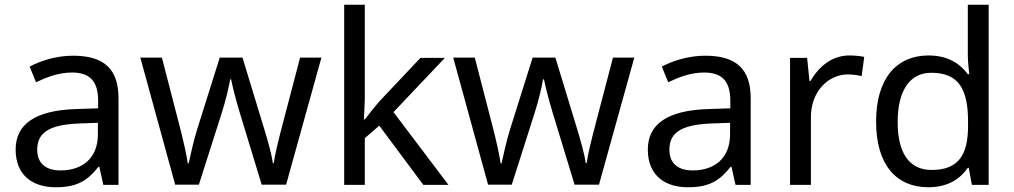

<svg xmlns="http://www.w3.org/2000/svg" viewBox="-20 -780 4276 810"><path d="M288 -545C218 -545 152 -524 105 -499L132 -433C176 -454 227 -474 283 -474C353 -474 394 -444 394 -355V-323L303 -320C128 -315 46 -256 46 -149C46 -40 118 10 215 10C305 10 348 -17 395 -76H399L416 0H480V-365C480 -490 418 -545 288 -545ZM314 -259 393 -262V-214C393 -110 325 -61 235 -61C177 -61 137 -88 137 -148C137 -216 180 -254 314 -259Z M992 -303 1084 -1H1187L1336 -537H1246L1171 -251C1155 -190 1139 -125 1135 -92H1131C1126 -130 1109 -189 1095 -235L1003 -537H907L812 -235C798 -191 783 -124 776 -91H772C767 -129 752 -193 737 -251L663 -537H572L719 -1H819L915 -302C933 -358 946 -415 951 -445H955C961 -415 975 -358 992 -303Z M1519 -363V-760H1432V0H1519V-197L1580 -250L1766 0H1872L1640 -307L1857 -536H1754L1583 -355C1565 -335 1531 -292 1519 -276H1515C1516 -301 1519 -342 1519 -363Z M2312 -303 2404 -1H2507L2656 -537H2566L2491 -251C2475 -190 2459 -125 2455 -92H2451C2446 -130 2429 -189 2415 -235L2323 -537H2227L2132 -235C2118 -191 2103 -124 2096 -91H2092C2087 -129 2072 -193 2057 -251L1983 -537H1892L2039 -1H2139L2235 -302C2253 -358 2266 -415 2271 -445H2275C2281 -415 2295 -358 2312 -303Z M2955 -545C2885 -545 2819 -524 2772 -499L2799 -433C2843 -454 2894 -474 2950 -474C3020 -474 3061 -444 3061 -355V-323L2970 -320C2795 -315 2713 -256 2713 -149C2713 -40 2785 10 2882 10C2972 10 3015 -17 3062 -76H3066L3083 0H3147V-365C3147 -490 3085 -545 2955 -545ZM2981 -259 3060 -262V-214C3060 -110 2992 -61 2902 -61C2844 -61 2804 -88 2804 -148C2804 -216 2847 -254 2981 -259Z M3563 -546C3488 -546 3433 -497 3399 -438H3395L3385 -536H3313V0H3401V-286C3401 -394 3474 -466 3557 -466C3575 -466 3598 -463 3615 -459L3626 -540C3608 -544 3583 -546 3563 -546Z M3896 10C3980 10 4031 -26 4063 -72H4067L4080 0H4151V-760H4063V-546C4063 -526 4067 -484 4069 -467H4063C4030 -511 3980 -546 3897 -546C3764 -546 3676 -451 3676 -267C3676 -83 3763 10 3896 10ZM3910 -63C3814 -63 3767 -137 3767 -265C3767 -392 3814 -473 3909 -473C4028 -473 4064 -399 4064 -266V-250C4064 -125 4023 -63 3910 -63Z"/></svg>

Font: Noto Sans Newa
Style: Regular
Weight: 400
Designer: Monotype Design Team
Foundry: Monotype Imaging Inc.
Version: Version 2.007